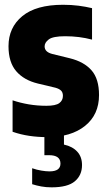

<svg xmlns="http://www.w3.org/2000/svg" viewBox="-20 -578 458 824"><path d="M182.5 10.5Q142.5 10.5 105.5 5Q68.5 -0.5 34 -12.5V-147.5Q66.5 -136.5 103.2 -130.2Q140 -124 179 -124Q219 -124 234.5 -135.5Q250 -147 250 -166.5Q250 -181.5 242 -189.2Q234 -197 218 -201.5L142.5 -219.5Q82.5 -234 49.5 -272.5Q16.5 -311 16.5 -379.5Q16.5 -460 75.8 -508.8Q135 -557.5 250.5 -557.5Q286 -557.5 317 -553.5Q348 -549.5 375 -543V-408Q320.5 -422.5 260 -422.5Q207.5 -422.5 189.5 -409Q171.5 -395.5 171.5 -379Q171.5 -355 204 -346.5L279.5 -328Q340.5 -313 372.8 -276.2Q405 -239.5 405 -170Q405 -86 345 -37.8Q285 10.5 182.5 10.5ZM201.5 226Q177.5 226 157.2 222.2Q137 218.5 118 212.5V144Q138 151 157.8 154.2Q177.5 157.5 192.5 157.5Q239.5 157.5 239.5 124Q239.5 88 190.5 88H170.5V-10H254.5V42.5Q291 50.5 311.5 72.8Q332 95 332 130.5Q332 174 301.2 200Q270.5 226 201.5 226Z"/></svg>

Font: Encode Sans Condensed Condensed ExtraBold
Style: Regular
Weight: 800
Width: 3
Designer: Multiple Designers
Foundry: Impallari Type
Version: Version 3.000; ttfautohint (v1.8.3) -l 8 -r 50 -G 200 -x 14 